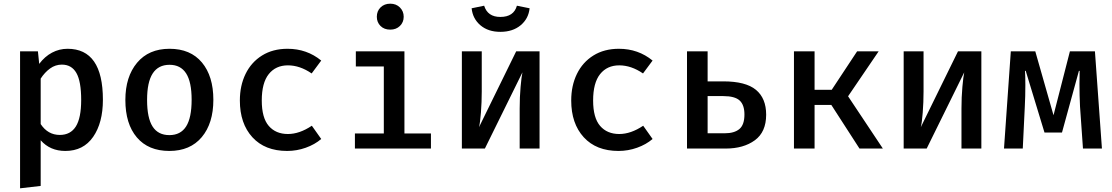

<svg xmlns="http://www.w3.org/2000/svg" viewBox="-20 -807 6040 1043"><path d="M539 -265Q539 -140 486 -63.5Q433 13 335 13Q252 13 201 -45V203L89 216V-528H186L193 -460Q223 -500 262.5 -521Q302 -542 347 -542Q539 -542 539 -265ZM201 -380V-133Q240 -74 305 -74Q363 -74 392 -120Q421 -166 421 -264Q421 -365 395 -410.5Q369 -456 316 -456Q281 -456 252 -435Q223 -414 201 -380Z M1139 -265Q1139 -137 1076 -62Q1013 13 900 13Q786 13 723.5 -60.5Q661 -134 661 -264Q661 -390 724.5 -466Q788 -542 901 -542Q1015 -542 1077 -467.5Q1139 -393 1139 -265ZM779 -264Q779 -166 809 -119.5Q839 -73 900 -73Q961 -73 991 -120Q1021 -167 1021 -265Q1021 -362 991 -408.5Q961 -455 901 -455Q840 -455 809.5 -408Q779 -361 779 -264Z M1674 -124 1725 -52Q1690 -22 1641 -4.5Q1592 13 1540 13Q1419 13 1351 -61.5Q1283 -136 1283 -261Q1283 -342 1314 -405.5Q1345 -469 1403.5 -505.5Q1462 -542 1542 -542Q1647 -542 1725 -478L1673 -408Q1609 -452 1544 -452Q1478 -452 1440 -404.5Q1402 -357 1402 -261Q1402 -167 1440 -123Q1478 -79 1544 -79Q1607 -79 1674 -124Z M2173 -716Q2173 -686 2152.5 -666Q2132 -646 2100 -646Q2067 -646 2047 -666Q2027 -686 2027 -716Q2027 -747 2047.5 -767Q2068 -787 2100 -787Q2132 -787 2152.5 -766.5Q2173 -746 2173 -716ZM2177 -82H2321V0H1908V-82H2065V-446H1913V-528H2177Z M2911 0H2803V-217Q2803 -280 2808 -335.5Q2813 -391 2818 -414L2614 0H2489V-528H2597V-310Q2597 -252 2592.5 -195Q2588 -138 2582 -116L2784 -528H2911ZM2542 -762 2610 -776Q2629 -715 2698 -715Q2771 -715 2788 -776L2857 -762Q2851 -705 2808 -669.5Q2765 -634 2698 -634Q2632 -634 2590 -669.5Q2548 -705 2542 -762Z M3474 -124 3525 -52Q3490 -22 3441 -4.5Q3392 13 3340 13Q3219 13 3151 -61.5Q3083 -136 3083 -261Q3083 -342 3114 -405.5Q3145 -469 3203.5 -505.5Q3262 -542 3342 -542Q3447 -542 3525 -478L3473 -408Q3409 -452 3344 -452Q3278 -452 3240 -404.5Q3202 -357 3202 -261Q3202 -167 3240 -123Q3278 -79 3344 -79Q3407 -79 3474 -124Z M3824 -365H3909Q4031 -365 4086.5 -319Q4142 -273 4142 -184Q4142 -90 4080.5 -45Q4019 0 3922 0H3712V-528H3824ZM3824 -285V-83H3917Q3969 -83 3996.5 -106Q4024 -129 4024 -185Q4024 -237 3998 -261Q3972 -285 3909 -285Z M4293 -528H4405V-319H4498L4636 -528H4753L4587 -284L4776 0H4649L4496 -237H4405V0H4293Z M5311 0H5203V-217Q5203 -280 5208 -335.5Q5213 -391 5218 -414L5014 0H4889V-528H4997V-310Q4997 -252 4992.5 -195Q4988 -138 4982 -116L5184 -528H5311Z M5966 0H5863L5847 -228Q5844 -288 5844 -351Q5844 -397 5845 -422H5841L5749 -87H5654L5552 -422H5548Q5550 -397 5550 -345Q5550 -284 5547 -227L5536 0H5434L5471 -528H5604L5703 -181L5792 -528H5928Z"/></svg>

Font: Fira Mono Medium
Style: Regular
Weight: 500
Designer: Carrois Corporate & Edenspiekermann AG
Foundry: Carrois Corporate GbR & Edenspiekermann AG
Version: Version 3.206